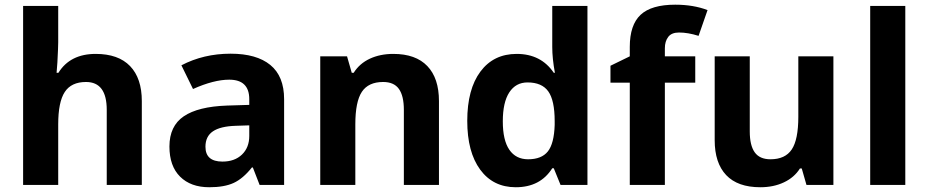

<svg xmlns="http://www.w3.org/2000/svg" viewBox="-20 -785 3941 815"><path d="M582 0H433.1V-318.8Q433.1 -437 345.2 -437Q282.7 -437 254.9 -394.5Q227.1 -352.1 227.1 -256.8V0H78.1V-759.8H227.1V-605Q227.1 -586.9 223.6 -520L220.2 -476.1H228Q277.8 -556.2 386.2 -556.2Q482.4 -556.2 532.2 -504.4Q582 -452.6 582 -356Z M1082 0 1053.2 -74.2H1049.3Q1011.7 -26.9 971.9 -8.5Q932.1 9.8 868.2 9.8Q789.6 9.8 744.4 -35.2Q699.2 -80.1 699.2 -163.1Q699.2 -250 760 -291.3Q820.8 -332.5 943.4 -336.9L1038.1 -339.8V-363.8Q1038.1 -446.8 953.1 -446.8Q887.7 -446.8 799.3 -407.2L750 -507.8Q844.2 -557.1 959 -557.1Q1068.8 -557.1 1127.4 -509.3Q1186 -461.4 1186 -363.8V0ZM1038.1 -252.9 980.5 -251Q915.5 -249 883.8 -227.5Q852.1 -206.1 852.1 -162.1Q852.1 -99.1 924.3 -99.1Q976.1 -99.1 1007.1 -128.9Q1038.1 -158.7 1038.1 -208Z M1843.3 0H1694.3V-318.8Q1694.3 -377.9 1673.3 -407.5Q1652.3 -437 1606.4 -437Q1543.9 -437 1516.1 -395.3Q1488.3 -353.5 1488.3 -256.8V0H1339.4V-545.9H1453.1L1473.1 -476.1H1481.4Q1506.3 -515.6 1550 -535.9Q1593.8 -556.2 1649.4 -556.2Q1744.6 -556.2 1793.9 -504.6Q1843.3 -453.1 1843.3 -356Z M2169.4 9.8Q2073.2 9.8 2018.3 -64.9Q1963.4 -139.6 1963.4 -272Q1963.4 -406.2 2019.3 -481.2Q2075.2 -556.2 2173.3 -556.2Q2276.4 -556.2 2330.6 -476.1H2335.4Q2324.2 -537.1 2324.2 -585V-759.8H2473.6V0H2359.4L2330.6 -70.8H2324.2Q2273.4 9.8 2169.4 9.8ZM2221.7 -108.9Q2278.8 -108.9 2305.4 -142.1Q2332 -175.3 2334.5 -254.9V-271Q2334.5 -358.9 2307.4 -397Q2280.3 -435.1 2219.2 -435.1Q2169.4 -435.1 2141.8 -392.8Q2114.3 -350.6 2114.3 -270Q2114.3 -189.5 2142.1 -149.2Q2169.9 -108.9 2221.7 -108.9Z M2931.2 -434.1H2802.2V0H2653.3V-434.1H2571.3V-505.9L2653.3 -545.9V-585.9Q2653.3 -679.2 2699.2 -722.2Q2745.1 -765.1 2846.2 -765.1Q2923.3 -765.1 2983.4 -742.2L2945.3 -632.8Q2900.4 -647 2862.3 -647Q2830.6 -647 2816.4 -628.2Q2802.2 -609.4 2802.2 -580.1V-545.9H2931.2Z M3403.3 0 3383.3 -69.8H3375.5Q3351.6 -31.7 3307.6 -11Q3263.7 9.8 3207.5 9.8Q3111.3 9.8 3062.5 -41.7Q3013.7 -93.3 3013.7 -189.9V-545.9H3162.6V-227.1Q3162.6 -168 3183.6 -138.4Q3204.6 -108.9 3250.5 -108.9Q3313 -108.9 3340.8 -150.6Q3368.7 -192.4 3368.7 -289.1V-545.9H3517.6V0Z M3822.8 0H3673.8V-759.8H3822.8Z"/></svg>

Font: Samim FD
Style: Bold-FD
Weight: 700
Foundry: DejaVu fonts team - Redesigned by Saber Rastikerdar
Version: Version 4.0.1